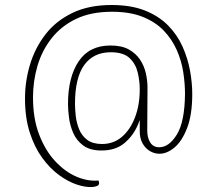

<svg xmlns="http://www.w3.org/2000/svg" viewBox="-20 -654 869 768"><path d="M350 94Q323 96 288 84.5Q253 73 216.5 46.5Q180 20 149 -22.5Q118 -65 99 -124Q80 -183 80 -260Q80 -329 100 -395.5Q120 -462 161.5 -516Q203 -570 269 -602Q335 -634 426 -634Q504 -634 559.5 -612Q615 -590 652 -552.5Q689 -515 710 -468Q731 -421 740 -372Q749 -323 749 -278Q749 -195 728.5 -142Q708 -89 678 -64Q648 -39 618 -39Q598 -39 580 -49.5Q562 -60 550.5 -80Q539 -100 539 -129V-219L556 -242Q550 -197 531 -153.5Q512 -110 477 -81Q442 -52 386 -52Q340 -52 313 -72Q286 -92 273 -122Q260 -152 256 -183.5Q252 -215 252 -238Q252 -345 294.5 -408.5Q337 -472 422 -472Q467 -472 495.5 -456Q524 -440 540.5 -415Q557 -390 563.5 -360.5Q570 -331 570 -304L569 -132Q569 -103 581 -84Q593 -65 617 -65Q656 -65 687.5 -116Q719 -167 720 -279Q720 -320 713 -365.5Q706 -411 687 -454Q668 -497 635 -531.5Q602 -566 551 -586.5Q500 -607 428 -607Q344 -607 284.5 -578.5Q225 -550 186.5 -501Q148 -452 130 -391Q112 -330 112 -264Q112 -180 136.5 -116Q161 -52 200.5 -9.5Q240 33 285.5 52.5Q331 72 374 68Q379 81 373.5 86.5Q368 92 350 94ZM388 -78Q434 -78 467.5 -106.5Q501 -135 520 -184.5Q539 -234 539 -297Q539 -329 531 -363.5Q523 -398 498.5 -421.5Q474 -445 423 -445Q354 -445 317 -394Q280 -343 280 -239Q280 -218 283 -190.5Q286 -163 296.5 -137Q307 -111 329 -94.5Q351 -78 388 -78Z"/></svg>

Font: Arima Thin Thin
Style: Regular
Weight: 250
Version: Version 1.100